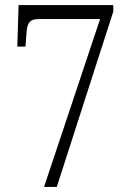

<svg xmlns="http://www.w3.org/2000/svg" viewBox="-20 -734 512 754"><path d="M153 0H203L425 -689V-714H53L48 -551H80L84 -605C87 -647 99 -659 132 -659H373Z"/></svg>

Font: Noto Serif Devanagari Condensed Light
Style: Regular
Weight: 300
Width: 3
Designer: Universal Thirst, Indian Type Foundry and the Monotype Design Team
Foundry: Monotype Imaging Inc.
Version: Version 2.004